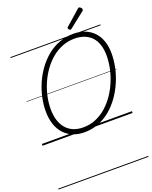

<svg xmlns="http://www.w3.org/2000/svg" viewBox="-295 -1408 1625 2058"><g transform="rotate(-20 517.0 -379.5)"><path d="M474 19Q402 19 343.5 -5Q285 -29 243.5 -74.5Q202 -120 180 -185.5Q158 -251 158 -335Q158 -412 175.5 -492Q193 -572 226.5 -648Q260 -724 309 -790.5Q358 -857 420 -907.5Q482 -958 558 -986.5Q634 -1015 720 -1015Q793 -1015 851 -991.5Q909 -968 950 -924.5Q991 -881 1012.5 -818.5Q1034 -756 1034 -677Q1034 -600 1017 -518.5Q1000 -437 966 -359Q932 -281 883.5 -212.5Q835 -144 772.5 -92Q710 -40 635 -10.5Q560 19 474 19ZM480 -35Q556 -35 622 -62.5Q688 -90 743 -138Q798 -186 841.5 -249Q885 -312 915 -383.5Q945 -455 960.5 -529Q976 -603 976 -673Q976 -743 958.5 -797Q941 -851 907 -887.5Q873 -924 824 -943Q775 -962 713 -962Q639 -962 573 -936Q507 -910 451.5 -863.5Q396 -817 352.5 -756.5Q309 -696 278.5 -626Q248 -556 232 -483Q216 -410 216 -339Q216 -266 234 -209.5Q252 -153 286 -114Q320 -75 369 -55Q418 -35 480 -35ZM709 -1066Q701 -1066 692.5 -1074.5Q684 -1083 684 -1090Q684 -1093 684.5 -1096Q685 -1099 690 -1103L857 -1250Q862 -1253 865 -1256Q868 -1259 873 -1259Q879 -1259 886.5 -1253.5Q894 -1248 899 -1240.5Q904 -1233 904 -1226Q904 -1222 903 -1218.5Q902 -1215 897 -1211L722 -1073Q718 -1070 715 -1068Q712 -1066 709 -1066ZM0 490H1027V500H0ZM0 -20H1027V0H0ZM0 -505H1027V-500H0ZM0 -1010H1027V-1000H0Z"/></g></svg>

Font: Playwrite AU TAS Guides
Style: Regular
Weight: 400
Designer: Veronika Burian, José Scaglione
Foundry: TypeTogether
Version: Version 1.003